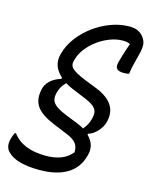

<svg xmlns="http://www.w3.org/2000/svg" viewBox="-173 -810 912 1150"><g transform="rotate(15 283.0 -235.0)"><path d="M199 158Q310 158 361 93V89Q362 57 344.5 36Q327 15 284 -2L204 -35Q122 -68 91 -108.5Q60 -149 71 -209L72 -216Q78 -250 104 -274.5Q130 -299 171 -311L173 -319Q108 -377 128 -451L131 -462Q145 -512 180 -558.5Q215 -605 264.5 -641.5Q314 -678 371 -699Q428 -720 485 -720Q518 -720 539 -709.5Q560 -699 573 -681Q590 -659 591.5 -635Q593 -611 584 -576Q576 -544 567.5 -511Q559 -478 555 -446Q542 -442 522 -442Q491 -442 479.5 -454.5Q468 -467 475 -495Q490 -549 499 -576Q508 -603 514 -619Q497 -628 468 -628Q429 -628 388.5 -612.5Q348 -597 312 -570.5Q276 -544 251 -510.5Q226 -477 217 -442L216 -439Q206 -408 226 -388Q246 -368 309 -342L390 -310Q527 -254 503 -141L501 -133Q494 -102 467 -72.5Q440 -43 410 -35L409 -29Q460 22 444 84L441 95Q421 171 355.5 210.5Q290 250 185 250Q39 250 -14 194Q-42 166 -30 117Q-23 89 -13 74H-7Q55 158 199 158ZM330 -79Q353 -70 373 -58Q400 -88 410 -126L411 -131Q421 -169 405 -191.5Q389 -214 338 -235L260 -267Q230 -279 206 -294Q175 -263 166 -227L164 -220Q155 -181 174.5 -157.5Q194 -134 250 -111Z"/></g></svg>

Font: Recursive Mn Csl St
Style: Italic
Weight: 400
Italic angle: -15°
Monospace: yes
Version: Version 1.079;hotconv 1.0.112;makeotfexe 2.5.65598; ttfautoh